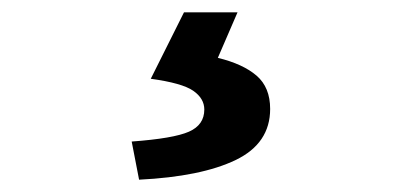

<svg xmlns="http://www.w3.org/2000/svg" viewBox="-20 -24 666 312"><path d="M206 268 194 206Q262 201 287 190Q312 179 312 154Q312 136 294 123.5Q276 111 225 104L279 -4H366L334 70Q375 80 397 99Q419 118 419 153Q419 209 363 236Q307 263 206 268Z"/></svg>

Font: Source Han Sans TC
Style: Bold
Weight: 700
Designer: Ryoko NISHIZUKA Ë•øÂ°öÊ∂ºÂ≠ê (kana, bopomofo & ideographs); Paul D. Hunt (Latin, Greek & Cyrillic); Sandoll Communicatio
Foundry: Adobe
Version: Version 2.004;hotconv 1.0.118;makeotfexe 2.5.65603